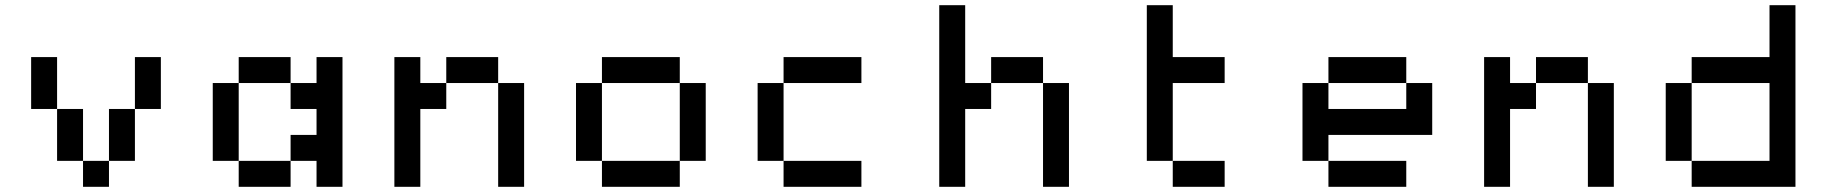

<svg xmlns="http://www.w3.org/2000/svg" viewBox="-20 -720 7040 740"><path d="M100 -300H200V-500H100ZM200 -100H300V-300H200ZM300 0H400V-100H300ZM400 -100H500V-300H400ZM500 -300H600V-500H500Z M900 -400H800V-100H900ZM900 0H1100V-100H900ZM900 -400H1100V-500H900ZM1100 -100H1200V0H1300V-500H1200V-400H1100V-300H1200V-200H1100Z M1600 -500H1500V0H1600V-300H1700V-400H1600ZM1700 -400H1900V-500H1700ZM1900 0H2000V-400H1900Z M2600 -500H2300V-400H2600ZM2200 -100H2300V-400H2200ZM2300 0H2600V-100H2300ZM2600 -100H2700V-400H2600Z M3300 -500H3000V-400H3300ZM2900 -100H3000V-400H2900ZM3000 0H3300V-100H3000Z M3700 -700H3600V0H3700V-300H3800V-400H3700ZM3800 -400H4000V-500H3800ZM4000 0H4100V-400H4000Z M4400 -100H4500V-400H4700V-500H4500V-700H4400ZM4500 0H4700V-100H4500Z M5400 -500H5100V-400H5400ZM5000 -100H5100V-200H5500V-400H5400V-300H5100V-400H5000ZM5100 0H5400V-100H5100Z M5800 -500H5700V0H5800V-300H5900V-400H5800ZM5900 -400H6100V-500H5900ZM6100 0H6200V-400H6100Z M6900 -700H6800V-500H6500V-400H6800V-100H6500V0H6900ZM6400 -100H6500V-400H6400Z"/></svg>

Font: FT88
Style: Regular
Weight: 400
Designer: Ange Degheest & Mandy Elbé
Foundry: Velvetyne Type Foundry
Version: Version 1.000;FEAKit 1.0